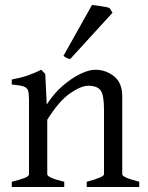

<svg xmlns="http://www.w3.org/2000/svg" viewBox="-20 -748 592 768"><path d="M327 0V-21Q396 -39 396 -51V-310Q396 -369 382 -387Q368 -405 333 -405Q304 -405 260 -374.5Q216 -344 169 -269V-51Q169 -44 187.5 -36Q206 -28 237 -21V0H27V-21Q60 -29 78 -36Q96 -43 96 -51V-348Q96 -373 92.5 -385Q89 -397 75 -402Q61 -407 27 -410V-430Q61 -436 89 -445.5Q117 -455 145 -469L161 -452L167 -330Q195 -374 231 -405Q267 -436 301.5 -452.5Q336 -469 361 -469Q403 -469 436 -443Q469 -417 469 -362V-51Q469 -45 484 -38Q499 -31 537 -21V0ZM261 -512Q252 -513 245 -517Q238 -521 234 -525L348 -728Q359 -727 383 -723.5Q407 -720 418 -716L430 -697Z"/></svg>

Font: ChillKai
Style: Regular
Weight: 400
Designer: ChillType
Foundry: 寒蝉字型
Version: Version 2.000